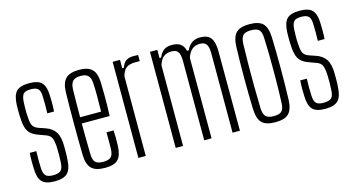

<svg xmlns="http://www.w3.org/2000/svg" viewBox="-70 -879 2138 1158"><g transform="rotate(-15 999.5 -300.0)"><path d="M153 6Q96 6 73.5 -19Q51 -44 50 -101Q49 -122 49 -147Q49 -172 51 -199H92Q91 -169 91 -144Q91 -119 92 -98Q93 -60 106 -46Q119 -32 153 -32Q188 -32 202 -46Q216 -60 217 -98Q218 -119 218.5 -140.5Q219 -162 218 -180Q217 -223 208.5 -245Q200 -267 172 -276L131 -291Q99 -302 82 -318.5Q65 -335 58 -362.5Q51 -390 50 -434Q49 -451 49.5 -465.5Q50 -480 50 -497Q52 -555 74 -580.5Q96 -606 156 -606Q213 -606 235 -581Q257 -556 258 -499Q259 -479 259 -454Q259 -429 257 -402H215Q216 -430 216 -456Q216 -482 215 -502Q215 -540 202 -554Q189 -568 156 -568Q121 -568 109 -554Q97 -540 95 -502Q94 -483 94 -468Q94 -453 94 -437Q95 -394 101.5 -368.5Q108 -343 139 -332L180 -318Q222 -304 242 -273.5Q262 -243 262 -182Q262 -163 262 -141Q262 -119 260 -101Q258 -44 234.5 -19Q211 6 153 6Z M530 -199H574Q576 -172 576 -147Q576 -122 575 -101Q573 -44 549.5 -19Q526 6 468 6Q409 6 383.5 -19Q358 -44 356 -101Q354 -194 354 -299Q354 -404 356 -498Q358 -556 384 -581Q410 -606 468 -606Q523 -606 548 -581Q573 -556 575 -499Q576 -474 576.5 -418.5Q577 -363 574 -289H400Q400 -245 400.5 -199.5Q401 -154 402 -98Q403 -60 417.5 -46Q432 -32 466 -32Q500 -32 514.5 -46Q529 -60 530 -98Q531 -138 530 -199ZM468 -568Q433 -568 418 -552.5Q403 -537 402 -502Q401 -451 400.5 -410Q400 -369 400 -328H531Q532 -387 532 -432.5Q532 -478 530 -502Q529 -537 514.5 -552.5Q500 -568 468 -568Z M676 0V-600H722V-548H732Q742 -577 759.5 -589Q777 -601 807 -601Q823 -601 835 -600V-562H807Q769 -562 749.5 -546.5Q730 -531 722 -496V0Z M909 0V-600H955V-549H965Q978 -579 996.5 -592.5Q1015 -606 1047 -606Q1080 -606 1099.5 -592.5Q1119 -579 1127 -548H1137Q1150 -577 1171 -591.5Q1192 -606 1224 -606Q1268 -606 1288 -581.5Q1308 -557 1309 -500L1310 0H1264V-502Q1263 -538 1251 -553.5Q1239 -569 1211 -569Q1153 -569 1132 -502L1133 0H1087V-502Q1086 -538 1074 -553.5Q1062 -569 1034 -569Q1004 -569 984.5 -553.5Q965 -538 955 -503V0Z M1531 6Q1471 6 1446.5 -20Q1422 -46 1420 -106Q1417 -199 1417 -299.5Q1417 -400 1420 -494Q1422 -554 1446.5 -580Q1471 -606 1531 -606Q1591 -606 1615.5 -580Q1640 -554 1642 -494Q1645 -401 1645 -300Q1645 -199 1642 -106Q1640 -46 1615.5 -20Q1591 6 1531 6ZM1531 -32Q1566 -32 1580.5 -46Q1595 -60 1596 -98Q1599 -175 1599.5 -237.5Q1600 -300 1599.5 -362Q1599 -424 1596 -501Q1595 -540 1580.5 -554Q1566 -568 1531 -568Q1496 -568 1481.5 -554Q1467 -540 1465 -501Q1463 -424 1462.5 -362Q1462 -300 1462.5 -237.5Q1463 -175 1465 -98Q1467 -60 1482 -46Q1497 -32 1531 -32Z M1842 6Q1785 6 1762.5 -19Q1740 -44 1739 -101Q1738 -122 1738 -147Q1738 -172 1740 -199H1781Q1780 -169 1780 -144Q1780 -119 1781 -98Q1782 -60 1795 -46Q1808 -32 1842 -32Q1877 -32 1891 -46Q1905 -60 1906 -98Q1907 -119 1907.5 -140.5Q1908 -162 1907 -180Q1906 -223 1897.5 -245Q1889 -267 1861 -276L1820 -291Q1788 -302 1771 -318.5Q1754 -335 1747 -362.5Q1740 -390 1739 -434Q1738 -451 1738.5 -465.5Q1739 -480 1739 -497Q1741 -555 1763 -580.5Q1785 -606 1845 -606Q1902 -606 1924 -581Q1946 -556 1947 -499Q1948 -479 1948 -454Q1948 -429 1946 -402H1904Q1905 -430 1905 -456Q1905 -482 1904 -502Q1904 -540 1891 -554Q1878 -568 1845 -568Q1810 -568 1798 -554Q1786 -540 1784 -502Q1783 -483 1783 -468Q1783 -453 1783 -437Q1784 -394 1790.5 -368.5Q1797 -343 1828 -332L1869 -318Q1911 -304 1931 -273.5Q1951 -243 1951 -182Q1951 -163 1951 -141Q1951 -119 1949 -101Q1947 -44 1923.5 -19Q1900 6 1842 6Z"/></g></svg>

Font: Big Shoulders Display Light
Style: Regular
Weight: 300
Designer: Patric King
Foundry: XO Type Co
Version: Version 1.000; ttfautohint (v1.8.2)